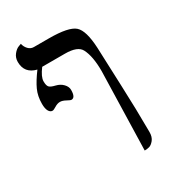

<svg xmlns="http://www.w3.org/2000/svg" viewBox="-189 -661 855 965"><g transform="rotate(-30 238.0 -179.0)"><path d="M169.9 -195.8Q164.1 -195.8 146 -205.8Q127.9 -215.8 113.8 -215.8Q98.6 -215.8 82.8 -205.8Q66.9 -195.8 60.1 -195.8Q46.9 -195.8 38.8 -210.4Q30.8 -225.1 30.8 -252Q30.8 -296.9 46.9 -332Q63 -367.2 97.2 -413.1Q31.2 -429.2 30.8 -495.1Q30.8 -520 45.4 -538.1Q60.1 -556.2 75.2 -561.5L89.8 -566.9Q93.8 -547.9 106.9 -533.9Q120.1 -520 138.2 -520H225.1Q340.3 -520 374.3 -489.5Q408.2 -459 413.1 -356.9L421.9 -131.8Q427.7 5.4 428.2 140.1Q428.2 168.9 414.6 185.5Q400.9 202.1 387.9 205.6Q375 209 360.8 209L373 -245.1Q373 -331.1 349.1 -377Q331.1 -413.1 256.8 -413.1H125Q94.2 -372.1 94.2 -346.2Q94.2 -323.2 101.6 -313.7Q108.9 -304.2 136.2 -297.9Q161.1 -292 177 -275.4Q192.9 -258.8 192.9 -240.2Q192.9 -195.8 169.9 -195.8Z"/></g></svg>

Font: Linux Libertine Capitals
Style: Small Caps
Weight: 400
Designer: Philipp H. Poll
Foundry: Philipp H. Poll
Version: Version 5.1.3